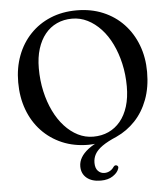

<svg xmlns="http://www.w3.org/2000/svg" viewBox="-61 -768 910 1037"><g transform="rotate(-5 394.5 -250.0)"><path d="M393 -714Q471 -714 535.5 -687Q600 -660 646.5 -610.8Q693 -561.5 718.2 -495Q743.5 -428.5 743.5 -349.5Q743.5 -266.5 718.8 -200.5Q694 -134.5 650 -88Q606 -41.5 548 -15Q498.5 6 470 26.2Q441.5 46.5 429.5 68Q417.5 89.5 417.5 114.5Q417.5 144 431.8 159Q446 174 467 174Q482.5 174 496 166.5Q509.5 159 518 146Q522 141 525.5 139.2Q529 137.5 534 138.5Q539 139.5 542.2 144.5Q545.5 149.5 542 158Q535 179 509.2 196.2Q483.5 213.5 443.5 213.5Q395 213.5 367.2 190.2Q339.5 167 339.5 127.5Q339.5 102.5 352.8 79.8Q366 57 393.2 36Q420.5 15 463 -3L456.5 9.5Q436 12.5 421.8 13.8Q407.5 15 394.5 15Q316 15 252 -12.2Q188 -39.5 141.5 -88.8Q95 -138 70 -205.5Q45 -273 45 -354Q45 -432.5 69.8 -498.2Q94.5 -564 140.8 -612.5Q187 -661 250.8 -687.5Q314.5 -714 393 -714ZM627.5 -281Q627.5 -346 614.2 -404.5Q601 -463 577.2 -512Q553.5 -561 520.5 -596.5Q487.5 -632 448 -651.8Q408.5 -671.5 364.5 -671.5Q319 -671.5 281.8 -654.2Q244.5 -637 218 -604.2Q191.5 -571.5 177 -525Q162.5 -478.5 162.5 -419.5Q162.5 -353.5 175.8 -294.5Q189 -235.5 212.8 -186.5Q236.5 -137.5 269.2 -101.8Q302 -66 341.2 -46.2Q380.5 -26.5 424 -26.5Q469.5 -26.5 506.8 -43.5Q544 -60.5 571 -93Q598 -125.5 612.8 -173Q627.5 -220.5 627.5 -281Z"/></g></svg>

Font: Fraunces Wonky
Style: Regular
Weight: 400
Version: Version 1.000;[b76b70a41]